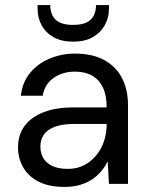

<svg xmlns="http://www.w3.org/2000/svg" viewBox="-20 -724 583 756"><path d="M234 12Q172 12 131.5 -9Q91 -30 71 -65.5Q51 -101 51 -143Q51 -194 77.5 -229Q104 -264 152.5 -282.5Q201 -301 266 -301H400Q400 -348 385.5 -379Q371 -410 343 -426Q315 -442 275 -442Q227 -442 191.5 -417.5Q156 -393 148 -347H62Q68 -400 98.5 -437Q129 -474 176 -493.5Q223 -513 275 -513Q344 -513 390.5 -487.5Q437 -462 460.5 -416.5Q484 -371 484 -309V0H409L404 -89Q394 -68 378.5 -49.5Q363 -31 342.5 -17.5Q322 -4 295 4Q268 12 234 12ZM247 -59Q283 -59 311 -73.5Q339 -88 359.5 -113Q380 -138 390 -169.5Q400 -201 400 -234V-236H273Q225 -236 195 -224.5Q165 -213 152 -193Q139 -173 139 -147Q139 -120 151.5 -100Q164 -80 188 -69.5Q212 -59 247 -59ZM268 -560Q222 -560 191 -577.5Q160 -595 144 -624.5Q128 -654 128 -690V-704H178Q178 -667 199 -646.5Q220 -626 268 -626Q316 -626 337 -646.5Q358 -667 358 -704H409V-690Q409 -654 392.5 -624.5Q376 -595 345 -577.5Q314 -560 268 -560Z"/></svg>

Font: DVN - DM Sans
Style: Regular
Weight: 400
Designer: Colophon Foundry, Jonny Pinhorn
Foundry: Colophon Foundry
Version: Version 4.004;gftools[0.9.30]